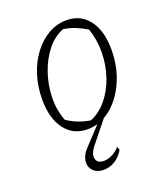

<svg xmlns="http://www.w3.org/2000/svg" viewBox="-130 -578 745 871"><g transform="rotate(-20 242.5 -142.0)"><path d="M215 8Q146 8 106.5 -45Q67 -98 67 -188Q67 -250 84 -304.5Q101 -359 132.5 -401Q164 -443 205 -466.5Q246 -490 293 -490Q361 -490 400.5 -438Q440 -386 440 -294Q440 -232 422.5 -177.5Q405 -123 374 -81Q343 -39 302.5 -15.5Q262 8 215 8ZM242 -25Q286 -42 320.5 -83.5Q355 -125 374 -180.5Q393 -236 394 -297.5Q395 -359 375 -415Q349 -431 321.5 -442Q294 -453 265 -457Q219 -439 185.5 -396.5Q152 -354 133 -298Q114 -242 112.5 -182Q111 -122 132 -68Q155 -52 183 -41Q211 -30 242 -25ZM222 206Q196 206 180 195Q164 184 158.5 166.5Q153 149 159 128Q165 107 184 87L281 -17H303L217 90Q193 121 198.5 144.5Q204 168 236 168Q256 168 276.5 157.5Q297 147 313 129L319 145Q302 174 276.5 190Q251 206 222 206Z"/></g></svg>

Font: Piazzolla Thin Thin
Style: Italic
Weight: 250
Italic angle: -11.3°
Version: Version 2.005